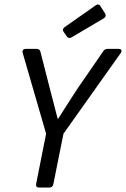

<svg xmlns="http://www.w3.org/2000/svg" viewBox="-20 -844 567 864"><path d="M266.6 -700.2 280.3 -680.7C286.1 -671.9 293.9 -670.9 301.8 -675.8L447.3 -761.7C456.1 -767.6 458 -774.4 453.1 -783.2L432.6 -815.4C427.7 -824.2 418.9 -826.2 411.1 -820.3L270.5 -721.7C262.7 -715.8 260.7 -708 266.6 -700.2ZM187.5 -242.2 142.6 -16.6C140.6 -5.9 145.5 0 156.2 0H202.1C210.9 0 217.8 -4.9 219.7 -13.7L265.6 -242.2L523.4 -605.5C530.3 -616.2 526.4 -624 513.7 -624H463.9C456.1 -624 450.2 -621.1 445.3 -614.3L330.1 -447.3C299.8 -401.4 272.5 -357.4 242.2 -310.5H239.3L204.1 -446.3L162.1 -610.4C160.2 -620.1 153.3 -624 144.5 -624H95.7C85 -624 79.1 -617.2 82 -606.4Z"/></svg>

Font: Ed Sans Neue
Style: Italic
Weight: 400
Italic angle: -11°
Designer: Stephen Hutchings
Version: Version 1.004;PS 001.004;hotconv 1.0.88;makeotf.lib2.5.64775